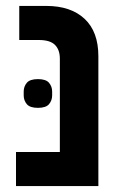

<svg xmlns="http://www.w3.org/2000/svg" viewBox="-20 -628 424 648"><path d="M34 -115H182V-430Q182 -460 165.5 -476.5Q149 -493 111 -493H45V-608H136Q219 -608 265.5 -564.5Q312 -521 312 -438V0H34ZM108 -264Q81 -264 70.5 -276.5Q60 -289 60 -306V-319Q60 -336 70.5 -348.5Q81 -361 108 -361Q135 -361 145.5 -348.5Q156 -336 156 -319V-306Q156 -289 145.5 -276.5Q135 -264 108 -264Z"/></svg>

Font: IBM Plex Sans Hebrew SmBld
Style: Regular
Weight: 600
Designer: Mike Abbink, Paul van der Laan, Pieter van Rosmalen, Yanek Iontef
Foundry: Bold Monday
Version: Version 1.3